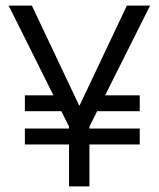

<svg xmlns="http://www.w3.org/2000/svg" viewBox="-20 -673 568 687"><path d="M69 -156V-213H480V-156ZM69 -275V-332H232V-275ZM322 -275V-332H480V-275ZM227 -6V-220L11 -653H94L263 -296H265L434 -653H517L300 -220V-6Z"/></svg>

Font: Bricolage Grotesque 72pt Light
Style: Regular
Weight: 300
Designer: Mathieu Triay
Foundry: Atelier Triay
Version: Version 1.001;gftools[0.9.33.dev8+g029e19f]